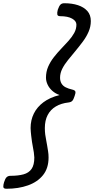

<svg xmlns="http://www.w3.org/2000/svg" viewBox="-58 -1091 581 1186"><path d="M-18 75Q-37 75 -37.5 63Q-38 51 -33 35Q-26 12 -17 3.5Q-8 -5 7 -5Q54 -5 87 -14Q120 -23 137 -47.5Q154 -72 154 -118Q153 -134 151 -149.5Q149 -165 145.5 -181Q142 -197 139.5 -215.5Q137 -234 134.5 -254.5Q132 -275 131 -300Q131 -349 151 -389.5Q171 -430 210.5 -459.5Q250 -489 310 -504Q284 -513 265 -530Q246 -547 236 -568.5Q226 -590 226 -611Q226 -648 239.5 -679Q253 -710 274.5 -737.5Q296 -765 320 -790Q344 -815 365.5 -839Q387 -863 400.5 -887.5Q414 -912 414 -939Q414 -961 387.5 -976Q361 -991 314 -991Q298 -991 296 -1001.5Q294 -1012 299 -1031Q307 -1054 315.5 -1062.5Q324 -1071 339 -1071Q387 -1071 423.5 -1059Q460 -1047 481.5 -1023Q503 -999 503 -961Q503 -927 489.5 -895.5Q476 -864 454 -834.5Q432 -805 408 -776Q384 -747 362 -720Q340 -693 326.5 -666Q313 -639 313 -611Q313 -590 322 -575Q331 -560 348 -551.5Q365 -543 387 -538Q405 -534 407.5 -525.5Q410 -517 403 -498Q396 -476 388.5 -468Q381 -460 365 -458Q320 -453 287 -433.5Q254 -414 236.5 -380.5Q219 -347 219 -300Q219 -278 221.5 -259.5Q224 -241 227.5 -224Q231 -207 233.5 -190.5Q236 -174 239 -156.5Q242 -139 242 -118Q242 -52 208 -9.5Q174 33 115 54Q56 75 -18 75Z"/></svg>

Font: Playwrite CA
Style: Regular
Weight: 400
Designer: Veronika Burian, José Scaglione
Foundry: TypeTogether
Version: Version 1.002